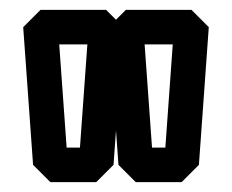

<svg xmlns="http://www.w3.org/2000/svg" viewBox="-20 -915 470 389"><path d="M100 -825H157L142 -616H115ZM62 -895 27 -860 47 -581 82 -546H175L210 -581L230 -860L195 -895ZM273 -825H330L315 -616H288ZM235 -895 200 -860 220 -581 255 -546H348L383 -581L403 -860L368 -895Z"/></svg>

Font: Hussar Press
Style: Bold
Weight: 700
Foundry: Cannot Into Space Fonts
Version: Version 1.43